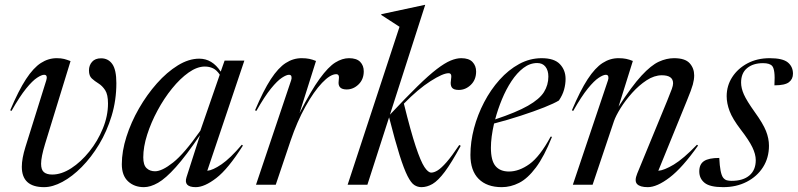

<svg xmlns="http://www.w3.org/2000/svg" viewBox="-20 -762 3291 792"><path d="M460 -419Q460 -348.5 440.5 -284.2Q421 -220 388.8 -166.5Q356.5 -113 317.2 -73.2Q278 -33.5 237.5 -11.8Q197 10 162 10Q70 10 70 -74Q70 -108 85 -156L171 -431Q174 -440.5 172.2 -447Q170.5 -453.5 162 -453.5Q151.5 -453.5 132.8 -441.2Q114 -429 87.8 -396.8Q61.5 -364.5 27.5 -304.5L22 -307Q56.5 -388.5 87.2 -435.5Q118 -482.5 148.8 -502.2Q179.5 -522 214 -522Q232 -522 244.5 -518.8Q257 -515.5 271 -510L166 -168.5Q149.5 -114.5 149.5 -86.5Q149.5 -61.5 161.2 -51.8Q173 -42 195.5 -42Q233.5 -42 273.8 -68Q314 -94 348.5 -137Q383 -180 404.2 -231.8Q425.5 -283.5 425.5 -335Q425.5 -372 413.8 -390Q402 -408 386.2 -417.8Q370.5 -427.5 358.8 -438.2Q347 -449 347 -471.5Q347 -492.5 359.8 -507Q372.5 -521.5 397 -521.5Q426.5 -521.5 443.2 -497.8Q460 -474 460 -419Z M749.5 -31.5 805 -204.5Q747 -119 705.2 -72.5Q663.5 -26 632 -8Q600.5 10 573.5 10Q534 10 508.2 -14Q482.5 -38 482.5 -84.5Q482.5 -138 501.5 -197.8Q520.5 -257.5 553.2 -314.5Q586 -371.5 627.2 -418Q668.5 -464.5 713.5 -492.2Q758.5 -520 802 -520Q855.5 -520 890.5 -466.5L906.5 -512H988L835 -57.5Q857.5 -59.5 893.8 -84.2Q930 -109 977.5 -165L982 -161.5Q921 -65 872.2 -27.5Q823.5 10 787.5 10Q736 10 749.5 -31.5ZM571 -113Q571 -81.5 584.5 -68.5Q598 -55.5 619.5 -55.5Q648.5 -55.5 694.2 -91.8Q740 -128 806.5 -223L886.5 -454Q874 -473 858.8 -480.2Q843.5 -487.5 825 -487.5Q793 -487.5 758 -462.8Q723 -438 689.8 -397Q656.5 -356 629.8 -306.2Q603 -256.5 587 -206.2Q571 -156 571 -113Z M1181 -431Q1184 -439.5 1182.2 -446.5Q1180.5 -453.5 1172 -453.5Q1161.5 -453.5 1142.8 -441.2Q1124 -429 1097.8 -396.8Q1071.5 -364.5 1037.5 -304.5L1032 -307Q1066.5 -388.5 1097.2 -435.5Q1128 -482.5 1158.8 -502.2Q1189.5 -522 1224 -522Q1242.5 -522 1255.8 -519.2Q1269 -516.5 1283.5 -510.5L1215.5 -295Q1263 -388.5 1298.8 -437.5Q1334.5 -486.5 1363.2 -504.2Q1392 -522 1419.5 -522Q1451 -522 1465.8 -506.8Q1480.5 -491.5 1480.5 -468Q1480.5 -434.5 1459 -413.8Q1437.5 -393 1410 -393Q1372.5 -393 1377 -427.5Q1379.5 -445 1376.8 -450.5Q1374 -456 1367 -456Q1342.5 -456 1308.5 -420.2Q1274.5 -384.5 1240 -322.5Q1205.5 -260.5 1179 -182.5L1117.5 0H1036Z M1734 -742 1588.5 -289Q1655 -360 1701.8 -405.8Q1748.5 -451.5 1781.5 -476.8Q1814.5 -502 1838.5 -512Q1862.5 -522 1882.5 -522Q1914.5 -522 1929.2 -506.2Q1944 -490.5 1944 -467Q1944 -433 1922.2 -412Q1900.5 -391 1872.5 -391Q1851 -391 1844 -401Q1837 -411 1840 -429.5Q1843 -448 1840.5 -454Q1838 -460 1830.5 -460Q1807 -460 1755.8 -427.2Q1704.5 -394.5 1646 -334.5Q1674.5 -219 1695 -157.5Q1715.5 -96 1730.8 -73Q1746 -50 1759 -50Q1770.5 -50 1785.5 -59.2Q1800.5 -68.5 1822 -93Q1843.5 -117.5 1874.5 -164L1880.5 -160.5Q1842.5 -90.5 1814.8 -53.5Q1787 -16.5 1764.2 -3.2Q1741.5 10 1718.5 10Q1702.5 10 1689 1.2Q1675.5 -7.5 1661 -36Q1646.5 -64.5 1628.2 -122.2Q1610 -180 1585 -278L1495.5 0H1414L1628 -651.5L1552.5 -700.5L1553 -703.5L1732.5 -742Z M2257 -197.5Q2224.5 -116 2190.5 -70.8Q2156.5 -25.5 2121.5 -7.8Q2086.5 10 2050 10Q1988.5 10 1954.5 -24Q1920.5 -58 1920.5 -123Q1920.5 -176.5 1935.2 -232.5Q1950 -288.5 1977 -340.2Q2004 -392 2040.8 -433Q2077.5 -474 2121.5 -498Q2165.5 -522 2214.5 -522Q2266.5 -522 2289.8 -497.2Q2313 -472.5 2313 -436.5Q2313 -415 2306.8 -392.2Q2300.5 -369.5 2285.5 -347.5Q2267 -336 2225 -319.2Q2183 -302.5 2128.5 -284.8Q2074 -267 2018 -252.5Q2005 -195.5 2005 -152.5Q2005 -99.5 2024 -77Q2043 -54.5 2079.5 -54.5Q2121 -54.5 2164 -85.2Q2207 -116 2251.5 -198.5ZM2196 -502Q2166 -502 2139.2 -481.8Q2112.5 -461.5 2090 -427.5Q2067.5 -393.5 2050.5 -352.2Q2033.5 -311 2022.5 -269.5Q2110 -298.5 2157.8 -325.8Q2205.5 -353 2223.8 -382.2Q2242 -411.5 2242 -446Q2242 -471.5 2230 -486.8Q2218 -502 2196 -502Z M2344.5 -304.5 2339 -307Q2373.5 -388.5 2404.2 -435.5Q2435 -482.5 2465.8 -502.2Q2496.5 -522 2531 -522Q2549.5 -522 2562.8 -519.2Q2576 -516.5 2590.5 -510.5L2531.5 -322Q2586.5 -407 2626.2 -450Q2666 -493 2697.8 -507.5Q2729.5 -522 2760.5 -522Q2806 -522 2824.8 -501.2Q2843.5 -480.5 2843.5 -451Q2843.5 -434 2838 -413.5Q2832.5 -393 2813.5 -347L2695.5 -57.5Q2720 -59.5 2759.5 -83.2Q2799 -107 2855 -165L2859.5 -161.5Q2794.5 -69.5 2742.2 -29.8Q2690 10 2652 10Q2620 10 2608 -2.8Q2596 -15.5 2608.5 -46L2732 -346Q2746 -380 2751.2 -394.8Q2756.5 -409.5 2756.5 -418.5Q2756.5 -451.5 2710 -451.5Q2679 -451.5 2647.2 -430.8Q2615.5 -410 2587.5 -378.8Q2559.5 -347.5 2539.8 -315.8Q2520 -284 2512.5 -262L2424.5 0H2343L2488 -431Q2491 -439.5 2489.2 -446.5Q2487.5 -453.5 2479 -453.5Q2468.5 -453.5 2449.8 -441.2Q2431 -429 2404.8 -396.8Q2378.5 -364.5 2344.5 -304.5Z M2947 -110.5Q2950 -46 2963 -29Q2970 -20.5 2978.5 -18.2Q2987 -16 2998 -16Q3045 -16 3071.2 -38.2Q3097.5 -60.5 3097.5 -101.5Q3097.5 -125.5 3083.5 -154.5Q3069.5 -183.5 3035.5 -227.5Q3001.5 -272 2989.5 -304Q2977.5 -336 2977.5 -365Q2977.5 -408.5 3000.5 -444Q3023.5 -479.5 3063.5 -500.8Q3103.5 -522 3155 -522Q3208.5 -522 3229.8 -504.5Q3251 -487 3251 -458Q3251 -435.5 3234.2 -422.8Q3217.5 -410 3174.5 -410Q3176.5 -445.5 3174 -464Q3171.5 -482.5 3165.5 -489.5Q3155.5 -501.5 3127.5 -501.5Q3086.5 -501.5 3061.8 -481Q3037 -460.5 3037 -421.5Q3037 -398.5 3048.5 -372.5Q3060 -346.5 3093.5 -299.5Q3127.5 -252.5 3139.8 -221.5Q3152 -190.5 3152 -161Q3152 -111 3127.5 -72.5Q3103 -34 3060.2 -12Q3017.5 10 2963 10Q2908.5 10 2886.5 -7.8Q2864.5 -25.5 2864.5 -55Q2864.5 -84.5 2884 -97.5Q2903.5 -110.5 2947 -110.5Z"/></svg>

Font: Newsreader 72pt
Style: Italic
Weight: 400
Italic angle: -17°
Designer: Hugues Gentile
Foundry: Production Type
Version: Version 1.003; ttfautohint (v1.8.3)